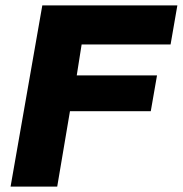

<svg xmlns="http://www.w3.org/2000/svg" viewBox="-20 -688 674 708"><path d="M19 0 136 -668H634L609 -524H281L263 -410H559L536 -278H238L191 0Z"/></svg>

Font: Gantari ExtraBold
Style: Italic
Weight: 800
Italic angle: -10°
Designer: Anugrah Pasau
Foundry: Lafontype
Version: Version 1.000